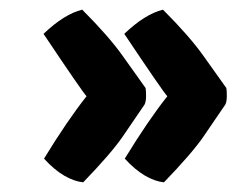

<svg xmlns="http://www.w3.org/2000/svg" viewBox="-20 -461 519 397"><path d="M448 -279Q449 -274 449 -262.5Q449 -251 446 -245L401 -179Q377 -144 319 -84Q300 -86 279.5 -98Q259 -110 238 -133Q287 -213 326 -262Q318 -270 237 -391Q280 -432 317 -441Q372 -386 401 -345ZM281 -279Q282 -274 282 -262.5Q282 -251 279 -245L234 -179Q210 -144 152 -84Q133 -86 112.5 -98Q92 -110 71 -133Q120 -213 159 -262Q151 -270 70 -391Q113 -432 150 -441Q205 -386 234 -345Z"/></svg>

Font: Inika
Style: Bold
Weight: 700
Version: Version 1.001